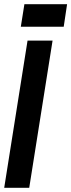

<svg xmlns="http://www.w3.org/2000/svg" viewBox="-36 -893 339 913"><path d="M-16 0 95 -700H214L103 0ZM63 -766 80 -873H283L267 -766Z"/></svg>

Font: Georama ExtraCondensed
Style: Bold Italic
Weight: 700
Width: 2
Italic angle: -9°
Designer: Jean-Baptiste Levee
Foundry: Production Type
Version: Version 1.000